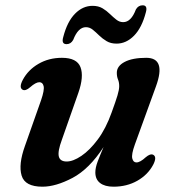

<svg xmlns="http://www.w3.org/2000/svg" viewBox="-20 -692 652 724"><path d="M557.5 -108.5Q573 -100.5 557.5 -70.5Q537.5 -33 498 -10.5Q458.5 12 408 12Q375.5 12 357.5 -1.8Q339.5 -15.5 339.5 -42Q339.5 -59.5 348.2 -82.8Q357 -106 370.5 -137.5Q316.5 -54.5 253.5 -21.2Q190.5 12 140 12Q74 12 61.5 -30Q49 -72 74 -141.5L135 -314.5Q148 -352.5 144.5 -367.2Q141 -382 128.5 -382Q115 -382 93.5 -363Q76.5 -348 65.5 -353.5Q50.5 -361.5 66 -391Q86 -428.5 125 -451.2Q164 -474 213.5 -474Q270 -474 283.5 -438.8Q297 -403.5 275.5 -342L213.5 -165.5Q197 -121 201.8 -102Q206.5 -83 231.5 -83Q255.5 -83 287 -104.2Q318.5 -125.5 349 -166.5Q379.5 -207.5 401 -268Q416.5 -310.5 423 -332.2Q429.5 -354 429.5 -367Q429.5 -381.5 425 -392.2Q420.5 -403 420.5 -417.5Q420.5 -443 450 -458.5Q479.5 -474 531.5 -474Q607.5 -474 568 -366L488.5 -147Q475 -109.5 478.8 -94.5Q482.5 -79.5 494.5 -79.5Q508.5 -79.5 529.5 -99Q546.5 -113.5 557.5 -108.5ZM419.5 -527.5Q397.5 -527.5 382 -536.8Q366.5 -546 354 -558.2Q341.5 -570.5 329.8 -580Q318 -589.5 304 -589.5Q274.5 -589.5 256 -541.5Q247 -525.5 231 -525.5Q210.5 -525.5 218.5 -552.5Q233.5 -610.5 262.8 -640.2Q292 -670 329 -670Q351 -670 366.5 -660.8Q382 -651.5 394.5 -639.2Q407 -627 418.8 -617.8Q430.5 -608.5 444.5 -608.5Q474.5 -608.5 492.5 -656.5Q501.5 -672 518 -672Q537.5 -672 530 -645.5Q515 -587.5 485.5 -557.5Q456 -527.5 419.5 -527.5Z"/></svg>

Font: Fraunces 9pt S000 SemiBold
Style: Italic
Weight: 600
Italic angle: -16°
Version: Version 1.000; ttfautohint (v1.8.3)